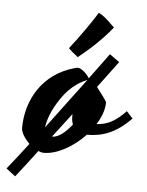

<svg xmlns="http://www.w3.org/2000/svg" viewBox="-158 -543 541 705"><g transform="rotate(5 112.5 -190.5)"><path d="M232 -355C209 -324 186 -292 162 -260C157 -270 135 -295 119 -295C116 -295 110 -294 108 -293C-13 -260 -66 -156 -66 -57C-66 -41 -52 -19 -34 -1C-60 33 -85 65 -110 96L-76 122C-54 94 -27 60 1 22C8 25 15 27 22 27C69 27 129 -6 173 -53C230 -53 280 -70 335 -127C329 -134 318 -146 312 -152C275 -113 244 -97 205 -95C222 -122 233 -150 233 -178C230 -185 210 -212 195 -231L268 -329ZM61 -171C100 -231 143 -247 158 -254C111 -192 64 -128 18 -67C21 -93 33 -129 61 -171ZM114 -115C114 -109 114 -98 119 -86C96 -57 71 -35 47 -35H46C68 -63 90 -93 114 -124ZM238 -454C231 -459 205 -490 178 -503C165 -480 113 -405 80 -364C85 -358 109 -338 115 -334C158 -368 202 -409 238 -454Z"/></g></svg>

Font: Yesteryear
Style: Regular
Weight: 400
Designer: Astigmatic (AOETI)
Foundry: Astigmatic (AOETI)
Version: Version 1.000